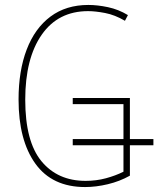

<svg xmlns="http://www.w3.org/2000/svg" viewBox="-20 -746 640 776"><path d="M274 -159V-184H479V-325H274V-350H505V-184H600V-159H505V-36Q464 -13 416 -1.5Q368 10 324 10Q191 10 123 -84.5Q55 -179 55 -344Q55 -460 88 -546Q121 -632 184 -679Q247 -726 337 -726Q374 -726 416.5 -717Q459 -708 497 -685L485 -662Q444 -686 404.5 -693.5Q365 -701 336 -701Q215 -701 148.5 -605.5Q82 -510 82 -343Q82 -174 147.5 -94.5Q213 -15 326 -15Q369 -15 408 -25.5Q447 -36 479 -52V-159Z"/></svg>

Font: Noto Sans Mono Thin
Style: Regular
Weight: 100
Designer: Monotype Design Team
Foundry: Monotype Imaging Inc.
Version: Version 2.014